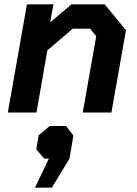

<svg xmlns="http://www.w3.org/2000/svg" viewBox="-20 -518 632 884"><path d="M104 -498H226L211 -415L309 -498H462L560 -379L493 0H361L423 -351L395 -386H315L198 -286L148 0H16ZM205 212H183L147 169L158 105L209 62H284L318 106L300 212L219 346H141Z"/></svg>

Font: Chakra Petch
Style: Bold Italic
Weight: 700
Italic angle: -10°
Designer: Katatrad Aksorn Co.,Ltd.
Foundry: Cadson Demak Co.,Ltd.
Version: Version 1.000; ttfautohint (v1.6)